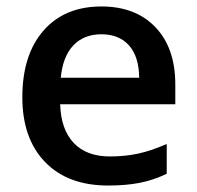

<svg xmlns="http://www.w3.org/2000/svg" viewBox="-20 -570 616 600"><path d="M317.9 9.8Q191.9 9.8 120.8 -63.7Q49.8 -137.2 49.8 -266.1Q49.8 -398.4 115.7 -474.1Q181.6 -549.8 296.9 -549.8Q403.8 -549.8 465.8 -484.9Q527.8 -419.9 527.8 -306.2V-244.1H168Q170.4 -165.5 210.4 -123.3Q250.5 -81.1 323.2 -81.1Q371.1 -81.1 412.4 -90.1Q453.6 -99.1 501 -120.1V-26.9Q459 -6.8 416 1.5Q373 9.8 317.9 9.8ZM296.9 -462.9Q242.2 -462.9 209.2 -428.2Q176.3 -393.6 169.9 -327.1H415Q414.1 -394 382.8 -428.5Q351.6 -462.9 296.9 -462.9Z"/></svg>

Font: f1_44652          
Style: Regular
Weight: 600
Foundry: Ascender Corporation
Version: Version 1.10